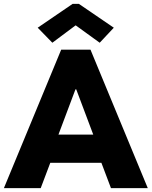

<svg xmlns="http://www.w3.org/2000/svg" viewBox="-28 -978 788 998"><path d="M-7.8 0 290 -719.7H442.4L740.2 0H548.8L482.4 -175.8L468.8 -246.1L368.2 -513.7H364.3L263.7 -246.1L250 -175.8L183.6 0ZM168 -131.8V-278.3H564.5V-131.8ZM244.1 -755.9 168 -834 349.6 -958H381.8L563.5 -834L490.2 -755.9L366.2 -845.7H364.3Z"/></svg>

Font: Reddit Sans Black
Style: Regular
Weight: 900
Version: Version 1.014